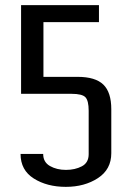

<svg xmlns="http://www.w3.org/2000/svg" viewBox="-20 -720 513 747"><path d="M60 -121H148Q148 -89 174.5 -74Q201 -59 236.5 -59Q272 -59 298.5 -73Q325 -87 325 -120V-289Q325 -328 312.5 -341.5Q300 -355 258 -355H62V-700H365V-634H149V-421H282Q351 -421 382 -391Q413 -361 413 -295V-124Q413 -61 361 -27Q309 7 236 7Q163 7 111.5 -25.5Q60 -58 60 -121Z"/></svg>

Font: Homenaje
Style: Regular
Weight: 400
Version: Version 1.002